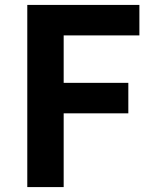

<svg xmlns="http://www.w3.org/2000/svg" viewBox="-20 -761 625 781"><path d="M91 0H239V-300H502V-424H239V-617H547V-741H91Z"/></svg>

Font: Source Han Sans KR
Style: Bold
Weight: 700
Designer: Ryoko NISHIZUKA 西塚涼子 (kana, bopomofo & ideographs); Paul D. Hunt (Latin, Greek & Cyrillic); Sandoll Communications 산돌커뮤니
Foundry: Adobe
Version: Version 2.004;hotconv 1.0.118;makeotfexe 2.5.65603